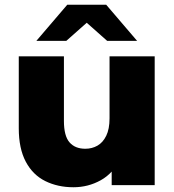

<svg xmlns="http://www.w3.org/2000/svg" viewBox="-20 -779 732 808"><path d="M289 9Q223 9 170.5 -17Q118 -43 88.5 -98.5Q59 -154 59 -239V-542H249V-270Q249 -207 272.5 -180Q296 -153 339 -153Q367 -153 390 -166Q413 -179 427 -207.5Q441 -236 441 -281V-542H631V0H450V-153L485 -110Q457 -50 404 -20.5Q351 9 289 9ZM133 -607 263 -759H427L557 -607H431L290 -732H400L259 -607Z"/></svg>

Font: MOST Montserrat ExtraBold
Style: Regular
Weight: 800
Designer: Julieta Ulanovsky
Foundry: Julieta Ulanovsky
Version: Version 8.000;March 11, 2024;FontCreator 15.0.0.2926 64-bit